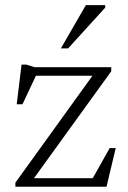

<svg xmlns="http://www.w3.org/2000/svg" viewBox="-20 -710 486 730"><path d="M38.5 0V-15.5L342 -436.5L360.5 -422H82.5L125.5 -441L65.5 -313.5H43.5L62 -464.5H79.5L111.5 -454.5H403V-439L98 -17L83 -32.5H348.5L323.5 -16L397 -147H420L385 0ZM211.5 -526 306.5 -690.5H380V-681L239 -526Z"/></svg>

Font: Newsreader 14pt Light
Style: Regular
Weight: 300
Designer: Hugues Gentile
Foundry: Production Type
Version: Version 1.003